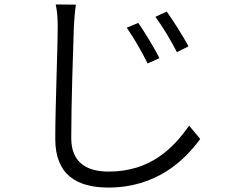

<svg xmlns="http://www.w3.org/2000/svg" viewBox="-20 -790 1040 865"><path d="M603 -687 551 -665C583 -620 620 -555 645 -504L698 -528C675 -576 627 -652 603 -687ZM731 -738 680 -714C713 -670 751 -606 777 -555L829 -581C805 -628 756 -703 731 -738ZM322 -769 231 -770C237 -743 240 -710 240 -675C240 -566 229 -315 229 -164C229 -2 327 55 468 55C686 55 813 -69 882 -164L832 -224C760 -121 656 -17 470 -17C372 -17 301 -56 301 -168C301 -322 309 -561 313 -675C315 -706 317 -738 322 -769Z"/></svg>

Font: ChiuKong Gothic CL Normal
Style: Regular
Weight: 350
Designer: Ryoko NISHIZUKA 西塚涼子 (kana, bopomofo & ideographs); Paul D. Hunt (Latin, Greek & Cyrillic); Sandoll Communications 산돌커뮤니
Foundry: Adobe
Version: Version 1.300